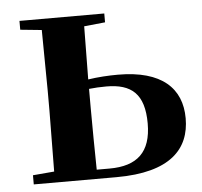

<svg xmlns="http://www.w3.org/2000/svg" viewBox="-44 -582 659 627"><g transform="rotate(-5 285.5 -268.0)"><path d="M42 0H313C491 0 555 -72 555 -172C555 -270 491 -333 347 -333C316 -333 282 -331 249 -326L251 -500L320 -507V-536H42V-507L112 -500L114 -301V-235L112 -36L42 -30ZM249 -295C267 -297 286 -298 306 -298C388 -298 430 -263 430 -166C430 -72 384 -30 293 -30H251C250 -87 249 -177 249 -235Z"/></g></svg>

Font: Noto Serif CJK HK
Style: Bold
Weight: 700
Designer: Ryoko NISHIZUKA 西塚涼子 (kana & ideographs); Frank Grießhammer (Latin, Greek & Cyrillic); Wenlong ZHANG 张文龙 (bopomofo); San
Foundry: Adobe
Version: Version 2.001;hotconv 1.1.0;makeotfexe 2.6.0